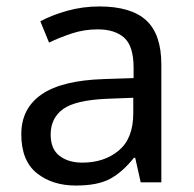

<svg xmlns="http://www.w3.org/2000/svg" viewBox="-20 -565 601 595"><path d="M288 -545Q386 -545 433 -502Q480 -459 480 -365V0H416L399 -76H395Q360 -32 321.5 -11Q283 10 215 10Q142 10 94 -28.5Q46 -67 46 -149Q46 -229 109 -272.5Q172 -316 303 -320L394 -323V-355Q394 -422 365 -448Q336 -474 283 -474Q241 -474 203 -461.5Q165 -449 132 -433L105 -499Q140 -518 188 -531.5Q236 -545 288 -545ZM314 -259Q214 -255 175.5 -227Q137 -199 137 -148Q137 -103 164.5 -82Q192 -61 235 -61Q303 -61 348 -98.5Q393 -136 393 -214V-262Z"/></svg>

Font: Noto Sans Tifinagh Tawellemmet
Style: Regular
Weight: 400
Designer: JamraPatel
Foundry: JamraPatel LLC
Version: Version 2.006; ttfautohint (v1.8.4.7-5d5b)